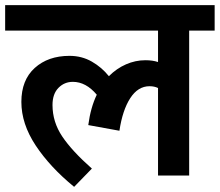

<svg xmlns="http://www.w3.org/2000/svg" viewBox="-40 -682 854 746"><path d="M794 -563H695V0H574V-340Q560 -347 541 -347Q496 -347 466 -300.5Q436 -254 424 -174L303 -196Q312 -264 336 -314Q294 -364 243 -364Q210 -364 187 -340.5Q164 -317 164 -274Q164 -208 202 -151.5Q240 -95 317 -27L248 44Q154 -33 98.5 -117Q43 -201 43 -286Q43 -371 95 -418Q147 -465 230 -465Q278 -465 317 -442.5Q356 -420 383 -386Q413 -416 449.5 -432Q486 -448 525 -448Q553 -448 574 -441V-563H-20V-662H794Z"/></svg>

Font: MartelSansBold
Style: Bold
Weight: 700
Designer: Dan Reynolds and Mathieu Réguer
Foundry: Dan Reynolds and Mathieu Réguer
Version: Version 1.002; ttfautohint (v1.1) -l 5 -r 5 -G 72 -x 0 -D la